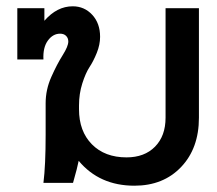

<svg xmlns="http://www.w3.org/2000/svg" viewBox="-20 -581 691 610"><path d="M197 -449Q197 -460 190 -467Q183 -474 171 -474Q148 -474 132 -452Q116 -430 118 -392H35V-555H121V-515Q161 -561 211 -561Q248 -561 273 -534Q298 -507 298 -464Q298 -439 287.5 -413Q277 -387 264.5 -368Q252 -349 241.5 -316Q231 -283 231 -246V-234Q231 -164 272 -122.5Q313 -81 382 -81Q439 -81 472.5 -115Q506 -149 506 -207V-555H612V-207Q612 -110 555.5 -50.5Q499 9 407 9Q296 9 230 -70Q226 -49 212 0H118Q125 -56 125 -153V-253Q125 -296 143 -336.5Q161 -377 179 -405.5Q197 -434 197 -449Z"/></svg>

Font: LT Superior Semi-bold
Style: Regular
Weight: 600
Designer: Daniel Lyons
Foundry: LyonsType
Version: Version 1.0